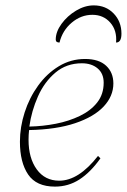

<svg xmlns="http://www.w3.org/2000/svg" viewBox="-20 -681 471 713"><path d="M184 12Q115 12 84.5 -33Q54 -78 54 -155Q54 -209 71.5 -263.5Q89 -318 121.5 -363Q154 -408 198.5 -435Q243 -462 296 -462Q347 -462 374 -437Q401 -412 401 -371Q401 -324 365 -285.5Q329 -247 259 -223.5Q189 -200 88 -198Q86 -180 86 -162Q86 -94 116.5 -52Q147 -10 200 -10Q272 -10 344 -102L353 -93Q316 -41 275 -14.5Q234 12 184 12ZM284 -446Q227 -446 186 -411.5Q145 -377 121 -323Q97 -269 89 -211Q139 -212 187.5 -221.5Q236 -231 276.5 -250.5Q317 -270 341 -300.5Q365 -331 365 -374Q365 -408 342.5 -427Q320 -446 284 -446ZM328 -661Q373 -661 402 -631Q431 -601 431 -556Q431 -523 411 -523Q415 -568 389.5 -597Q364 -626 323 -626Q281 -626 246.5 -597Q212 -568 201 -523Q187 -523 187 -534Q187 -563 208.5 -592.5Q230 -622 262.5 -641.5Q295 -661 328 -661Z"/></svg>

Font: Petrona Thin
Style: Italic
Weight: 100
Italic angle: -9°
Designer: Ringo R. Seeber
Foundry: Ringo R. Seeber
Version: Version 2.001; ttfautohint (v1.8.3)